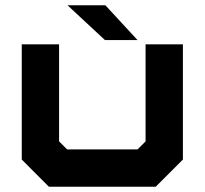

<svg xmlns="http://www.w3.org/2000/svg" viewBox="-20 -708 776 728"><path d="M165.5 0 62.5 -103V-540H204V-172L234.5 -141.5H501.5L532 -172V-540H673.5V-103L570.5 0ZM501.5 -556H378L236 -688H379.5Z"/></svg>

Font: Tourney Expanded Black
Style: Regular
Weight: 900
Width: 7
Designer: Tyler Finck
Foundry: Etcetera Type Co
Version: Version 1.010; ttfautohint (v1.8.3)